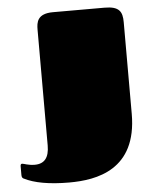

<svg xmlns="http://www.w3.org/2000/svg" viewBox="-52 -745 644 808"><g transform="rotate(-5 270.0 -341.0)"><path d="M10 -29C10 -18 16 -15 19 -14C60 7 123 19 208 19C324 19 495 -10 495 -246V-633C495 -678 482 -701 420 -701H202C135 -701 131 -664 131 -633V-144C131 -93 111 -68 70 -68C42 -68 24 -77 17 -77C13 -77 10 -75 10 -67Z"/></g></svg>

Font: Fascinate
Style: Regular
Weight: 900
Designer: Astigmatic (AOETI)
Foundry: Astigmatic (AOETI)
Version: Version 1.000